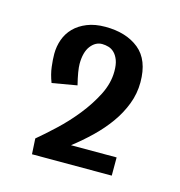

<svg xmlns="http://www.w3.org/2000/svg" viewBox="-60 -680 393 419"><g transform="rotate(15 136.5 -470.0)"><path d="M234.9 -527.8Q234.9 -502 225.8 -478.3Q216.8 -454.6 201.4 -433.1Q186 -411.6 166 -392.3Q146 -373 124 -356H227.1V-314.9H46.9L44.9 -350.1Q62.5 -364.7 84.7 -385.5Q106.9 -406.2 126.7 -430.9Q146.5 -455.6 160.2 -482.4Q173.8 -509.3 173.8 -536.1Q173.8 -551.3 170.2 -561Q166.5 -570.8 160.6 -576.7Q154.8 -582.5 147.5 -584.7Q140.1 -586.9 132.8 -586.9Q117.7 -586.9 106.9 -572.8Q96.2 -558.6 96.2 -532.2Q96.2 -525.4 98.1 -513.4Q100.1 -501.5 104 -485.8L47.9 -476.1Q41 -494.1 39.1 -510.3Q37.1 -526.4 37.1 -539.1Q37.1 -556.2 42.7 -571.8Q48.3 -587.4 59.8 -599.1Q71.3 -610.8 88.9 -617.9Q106.4 -625 129.9 -625Q177.2 -625 206.1 -601.6Q234.9 -578.1 234.9 -527.8Z"/></g></svg>

Font: Englebert
Style: Regular
Weight: 400
Designer: Astigmatic (AOETI)
Foundry: Astigmatic (AOETI)
Version: Version 1.000